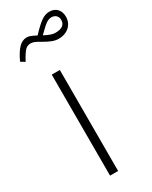

<svg xmlns="http://www.w3.org/2000/svg" viewBox="-211 -859 716 906"><g transform="rotate(-30 147.0 -406.5)"><path d="M98.6 -550.3V0H142.6V-550.3ZM133.3 -743.7C106 -757.8 96.7 -761.7 83.5 -761.7C51.8 -761.7 26.9 -736.8 -0.5 -677.7L22 -664.1C35.2 -689 46.4 -706.1 54.7 -714.8C63 -723.6 73.2 -728 85 -728C98.1 -728 110.8 -723.1 136.2 -707.5C170.9 -687.5 190.4 -680.2 212.4 -680.2C260.7 -680.2 293.5 -710.9 293.5 -754.4C293.5 -789.6 271.5 -813.5 236.8 -813.5C221.7 -813.5 207 -808.6 192.9 -798.8C178.2 -788.6 158.2 -770.5 133.3 -743.7ZM154.8 -731.9C176.8 -753.9 192.9 -768.6 202.6 -775.4C212.4 -782.2 222.2 -785.6 231.9 -785.6C252.9 -785.6 266.6 -772 266.6 -752C266.6 -725.6 248.5 -712.4 212.9 -712.4C196.8 -712.4 182.6 -717.8 154.8 -731.9Z"/></g></svg>

Font: Estedad ExtraLight
Style: Regular
Weight: 200
Designer: Amin Abedi
Version: Version 7.3